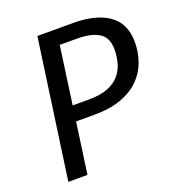

<svg xmlns="http://www.w3.org/2000/svg" viewBox="-126 -792 828 896"><g transform="rotate(-20 288.0 -344.5)"><path d="M61.5 0 158.5 -689.1H336.1Q449.3 -689.1 512.8 -644.5Q576.4 -599.9 576.4 -506.9Q576.4 -458.9 560.9 -413.4Q545.4 -367.8 510.9 -331.8Q476.3 -295.7 419.8 -274.2Q363.3 -252.7 280.3 -252.7H176.5L186.6 -328.3H282.2Q341 -328.3 378.3 -343.3Q415.6 -358.3 437 -384.2Q458.4 -410.1 466.9 -442Q475.4 -473.9 475.4 -506.8Q475.4 -567.5 436.1 -591Q396.8 -614.4 329 -614.4H242.4L156.5 0Z"/></g></svg>

Font: Fira Sans Variable
Style: Italic
Weight: 397
Italic angle: -8°
Designer: Carrois Corporate & Edenspiekermann AG
Foundry: Carrois Corporate GbR & Edenspiekermann AG
Version: Version 4.202